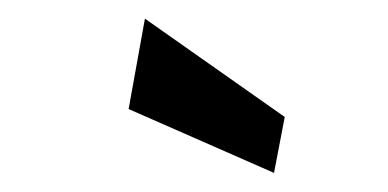

<svg xmlns="http://www.w3.org/2000/svg" viewBox="-20 -762 416 206"><path d="M274 -576.5 118 -645 135.5 -742 285.5 -636.5Z"/></svg>

Font: Cabin
Style: Italic
Weight: 400
Width: 4
Italic angle: -10°
Designer: Pablo Impallari
Foundry: Pablo Impallari. http://www.impallari.com Igino Marini. http://www.ikern.com
Version: Version 3.001